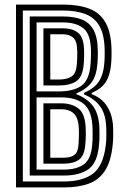

<svg xmlns="http://www.w3.org/2000/svg" viewBox="-20 -820 548 840"><path d="M50 0V-800H255Q323.5 -800 371 -781.9Q418.5 -763.8 443.2 -718.6Q468 -673.5 468 -592.5Q468 -583.8 467.9 -575.1Q467.8 -566.5 467.4 -557.8Q467 -549 466 -539.2Q461.8 -491 443.2 -461.8Q424.8 -432.5 381 -413.2V-408Q425.5 -392 449.8 -352.9Q474 -313.8 475 -257Q475.2 -243 475.2 -233.8Q475.2 -224.5 475.1 -217.5Q475 -210.5 474.5 -203.5Q474 -196.5 473 -187Q466 -114.8 439.8 -74Q413.5 -33.2 368.4 -16.6Q323.2 0 259 0ZM80 -26H259Q341.5 -26 387 -60.5Q432.5 -95 443 -187Q444.5 -199.2 444.9 -209.1Q445.2 -219 445.2 -229.9Q445.2 -240.8 445 -255.8Q444 -317 419.9 -352Q395.8 -387 347.8 -406.8V-413.5Q393.5 -434.2 412.8 -463.8Q432 -493.2 436 -539.8Q437 -549.2 437.4 -557.6Q437.8 -566 437.9 -574.5Q438 -583 438 -592.5Q438 -663.5 416.8 -702.9Q395.5 -742.2 354.8 -758.1Q314 -774 255 -774H80ZM110 -52V-748H255Q304.2 -748 338.4 -734.5Q372.5 -721 390.2 -687.1Q408 -653.2 408 -592.5Q408 -583 407.9 -575.6Q407.8 -568.2 407.4 -560Q407 -551.8 406 -539Q402.2 -490.5 381.8 -461.2Q361.2 -432 314.5 -411.2V-407.8Q366.8 -386.8 390.4 -350.8Q414 -314.8 415 -254.5Q415.2 -240 415.2 -229.8Q415.2 -219.5 414.9 -209.8Q414.5 -200 413.2 -186.5Q406.8 -108.2 367.5 -80.1Q328.2 -52 259 -52ZM140 -420H236.2Q300 -420 335.4 -444.2Q370.8 -468.5 376.2 -540Q377 -550 377.4 -558.8Q377.8 -567.5 377.9 -575.9Q378 -584.2 378 -592.5Q378 -668.5 346.1 -695.2Q314.2 -722 255 -722H140ZM170 -446V-696H255Q299.8 -696 323.9 -674.5Q348 -653 348 -592.5Q348 -582.8 347.9 -574.2Q347.8 -565.8 347.4 -557.4Q347 -549 346.2 -539.2Q341.8 -483.5 314.1 -464.8Q286.5 -446 236.2 -446ZM200 -472H236.2Q272.2 -472 292.8 -485.1Q313.2 -498.2 316.2 -539Q317.5 -556.2 317.8 -568.6Q318 -581 318 -592.5Q318 -639.2 301 -654.6Q284 -670 255 -670H200ZM140 -78H259Q314.8 -78 346.6 -100.8Q378.5 -123.5 383.5 -187.5Q384.5 -198 384.9 -207.8Q385.2 -217.5 385.2 -228.5Q385.2 -239.5 385 -253.2Q383.8 -332.2 349.1 -363.1Q314.5 -394 246.2 -394H140ZM170 -104V-368H246.2Q296 -368 325 -344Q354 -320 355.2 -251Q355.5 -239.5 355.4 -229.4Q355.2 -219.2 354.8 -209.1Q354.2 -199 353.2 -187Q349.2 -138.8 325.6 -121.4Q302 -104 259 -104ZM200 -130H259Q288.5 -130 304.9 -141.8Q321.2 -153.5 323.5 -187.2Q324.2 -199 324.6 -208.8Q325 -218.5 325.2 -228.5Q325.5 -238.5 325.2 -250.5Q324.5 -299.8 305.4 -320.9Q286.2 -342 246.2 -342H200Z"/></svg>

Font: Big Shoulders Inline Text Thin Black
Style: Regular
Weight: 900
Version: Version 2.002